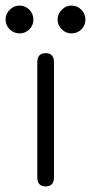

<svg xmlns="http://www.w3.org/2000/svg" viewBox="-43 -670 327 690"><path d="M121 0Q91 0 91 -33V-446Q91 -479 121 -479Q151 -479 151 -446V-33Q151 0 121 0ZM27 -550Q7 -550 -8 -564.5Q-23 -579 -23 -600Q-23 -620 -8 -635Q7 -650 27 -650Q48 -650 62.5 -635Q77 -620 77 -600Q77 -579 62.5 -564.5Q48 -550 27 -550ZM214 -550Q194 -550 179 -564.5Q164 -579 164 -600Q164 -620 179 -635Q194 -650 214 -650Q235 -650 249.5 -635Q264 -620 264 -600Q264 -579 249.5 -564.5Q235 -550 214 -550Z"/></svg>

Font: Shin Retro Maru Gothic Regular
Style: Regular
Weight: 400
Designer: Iose
Foundry: Typographish
Version: Version 1.002